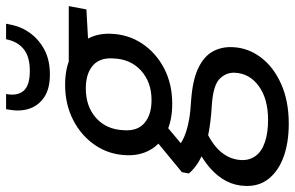

<svg xmlns="http://www.w3.org/2000/svg" viewBox="-216 -553 969 631"><g transform="rotate(-90 268.5 -237.5)"><path d="M178 227Q115 227 68.5 210Q22 193 -3.5 161Q-29 129 -27 84Q-26 51 -11.5 22.5Q3 -6 31 -31Q59 -56 102 -77L152 -44Q105 -22 82 7.5Q59 37 58 72Q57 98 71.5 118Q86 138 116.5 148.5Q147 159 190 159Q259 159 301 128.5Q343 98 345 49Q346 20 324 -1Q302 -22 236 -26Q188 -29 152 -35.5Q116 -42 90 -51.5Q64 -61 45.5 -73.5Q27 -86 14 -101L18 -124L126 -213L185 -188L79 -99L96 -139Q109 -130 121.5 -123Q134 -116 150.5 -110.5Q167 -105 191.5 -100.5Q216 -96 253 -94Q322 -89 361 -70Q400 -51 415.5 -21.5Q431 8 429 43Q427 93 395.5 135Q364 177 308 202Q252 227 178 227ZM243 -156Q186 -156 147.5 -176Q109 -196 90.5 -230Q72 -264 74 -307Q76 -364 107 -409.5Q138 -455 189.5 -481.5Q241 -508 305 -508Q362 -508 400 -488Q438 -468 456.5 -434Q475 -400 473 -357Q471 -300 440.5 -254.5Q410 -209 359 -182.5Q308 -156 243 -156ZM255 -224Q314 -224 352 -258.5Q390 -293 392 -350Q395 -394 368.5 -417Q342 -440 293 -440Q234 -440 196 -406Q158 -372 156 -314Q153 -270 180 -247Q207 -224 255 -224ZM372 -428 358 -496H564L553 -438ZM339 -558Q294 -558 266.5 -575.5Q239 -593 228 -622.5Q217 -652 223 -688L225 -702H275Q268 -665 285.5 -644.5Q303 -624 351 -624Q398 -624 423 -644.5Q448 -665 455 -702H506L503 -687Q496 -651 474.5 -622Q453 -593 419.5 -575.5Q386 -558 339 -558Z"/></g></svg>

Font: DM Sans 28pt
Style: Italic
Weight: 400
Italic angle: -10°
Version: Version 4.004;gftools[0.9.30]